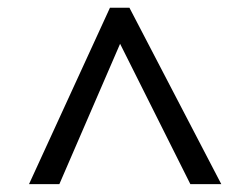

<svg xmlns="http://www.w3.org/2000/svg" viewBox="-20 -739 640 491"><path d="M54.2 -268.1 261.2 -719.2H311L545.9 -268.1H466.8L287.1 -627L131.8 -268.1Z"/></svg>

Font: Apple Sans Adjectives
Style: Regular
Weight: 400
Monospace: yes
Foundry: Apple Sans Adjectives
Version: Version 0.01